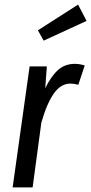

<svg xmlns="http://www.w3.org/2000/svg" viewBox="-20 -816 397 836"><path d="M349 -531 321 -447Q301 -452 286 -452Q245 -452 214.5 -409Q184 -366 160 -282L122 0H35L109 -527H184L177 -432Q203 -485 233 -511.5Q263 -538 306 -538Q326 -538 349 -531ZM320 -796 357 -725 170 -639 145 -684Z"/></svg>

Font: Fira Sans Extra Condensed
Style: Italic
Weight: 400
Width: 3
Italic angle: -8°
Designer: Carrois Corporate & Edenspiekermann AG
Foundry: Carrois Corporate GbR & Edenspiekermann AG
Version: Version 4.203